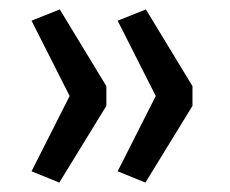

<svg xmlns="http://www.w3.org/2000/svg" viewBox="-20 -472 489 408"><path d="M106 -84 47 -108 128 -268 47 -428 107 -452 206 -289V-247ZM289 -84 230 -108 311 -268 230 -428 290 -452 389 -289V-247Z"/></svg>

Font: Nunito Sans 10pt
Style: Regular
Weight: 400
Designer: Vernon Adams
Foundry: Vernon Adams
Version: Version 3.101;gftools[0.9.27]